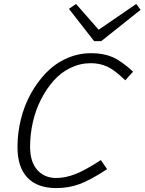

<svg xmlns="http://www.w3.org/2000/svg" viewBox="-20 -940 734 975"><path d="M330.1 -895 366.2 -919.9 481 -789.1 671.9 -919.9 693.8 -890.1 494.1 -731H458ZM266.1 15.1Q169.9 15.1 119.4 -37.8Q68.8 -90.8 68.8 -192.9Q68.8 -264.2 85.9 -333.7Q103 -403.3 136.2 -463.6Q169.4 -523.9 214.1 -570.3Q258.8 -616.7 318.1 -643.3Q377.4 -669.9 442.9 -669.9Q504.9 -669.9 550.3 -650.6Q595.7 -631.3 655.8 -576.2L616.2 -532.2Q562.5 -584.5 524.4 -601.8Q486.3 -619.1 440.9 -619.1Q386.7 -619.1 337.6 -595.2Q288.6 -571.3 252 -529.8Q215.3 -488.3 188 -434.6Q160.6 -380.9 146.7 -319.1Q132.8 -257.3 132.8 -194.8Q132.8 -118.2 169.2 -77.1Q205.6 -36.1 265.1 -36.1Q312.5 -36.1 363.3 -56.2Q414.1 -76.2 492.2 -127L523.9 -81.1Q440.4 -25.9 384.5 -5.4Q328.6 15.1 266.1 15.1Z"/></svg>

Font: IntelOne Mono Light
Style: Italic
Weight: 300
Italic angle: -16°
Designer: Fred Shallcrass
Foundry: Frere-Jones Type LLC
Version: Version 1.200;hotconv 1.1.0;makeotfexe 2.6.0;FJTRelease1.2